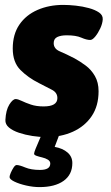

<svg xmlns="http://www.w3.org/2000/svg" viewBox="-20 -551 453 783"><path d="M168 8Q141 8 112 3.5Q83 -1 57.5 -9.5Q32 -18 16.5 -31Q1 -44 2 -62Q4 -102 18 -124.5Q32 -147 44 -147Q53 -147 68.5 -139.5Q84 -132 106 -124.5Q128 -117 158 -117Q214 -117 214 -151Q214 -174 190.5 -185.5Q167 -197 139 -212Q95 -234 63.5 -265.5Q32 -297 32 -353Q32 -411 59 -450.5Q86 -490 133 -510.5Q180 -531 238 -531Q261 -531 289 -528Q317 -525 342.5 -518Q368 -511 384 -500Q400 -489 399 -472Q398 -455 389 -435.5Q380 -416 368.5 -402Q357 -388 348 -388Q333 -388 311.5 -397.5Q290 -407 252 -407Q228 -407 213.5 -400Q199 -393 199 -375Q199 -352 224 -341.5Q249 -331 284 -313Q306 -301 329 -284Q352 -267 367 -241Q382 -215 382 -179Q382 -119 354 -77.5Q326 -36 277.5 -14Q229 8 168 8ZM141 212Q115 212 86.5 205.5Q58 199 38.5 189.5Q19 180 19 171Q19 165 24 153.5Q29 142 35.5 132Q42 122 48 122Q59 122 83 132Q107 142 143 142Q185 142 185 116Q185 106 175 100Q165 94 152 91Q139 88 129 84.5Q119 81 119 76Q119 71 125 56Q131 41 153 -10H225L203 48Q236 54 255.5 71Q275 88 275 114Q275 161 239.5 186.5Q204 212 141 212Z"/></svg>

Font: Asap ExtraBold
Style: Italic
Weight: 800
Italic angle: -6°
Designer: Pablo Cosgaya
Foundry: Omnibus-Type
Version: Version 3.001; ttfautohint (v1.8.4.7-5d5b)